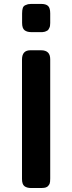

<svg xmlns="http://www.w3.org/2000/svg" viewBox="-20 -947 365 967"><path d="M90.8 -45.9V-647Q90.8 -693.8 132.8 -693.8Q132.8 -693.8 187 -693.8Q232.9 -693.8 232.9 -648.9V-47.9Q232.9 -28.8 230 -22Q228 -17.1 224.1 -12.5Q220.2 -7.8 217 -5.9Q213.9 -3.9 209 -2.4Q204.1 -1 201.7 -1Q199.2 -1 194.1 -0.5Q189 0 188 0H137.2Q115.2 0 103 -9.5Q90.8 -19 90.8 -45.9ZM91.3 -832V-878.9Q91.3 -896 94.7 -906.5Q98.1 -917 108.2 -921.1Q118.2 -925.3 121.1 -925.8Q124 -926.3 136.2 -927.2H188Q210.9 -927.2 221.9 -917.2Q232.9 -907.2 232.9 -879.9V-831.1Q232.9 -823.2 231.9 -817.1Q231 -811 228.5 -806.6Q226.1 -802.2 224.1 -798.6Q222.2 -794.9 218.3 -793Q214.4 -791 211.7 -789.6Q209 -788.1 205.1 -787.1Q201.2 -786.1 199.2 -786.1Q197.3 -786.1 193.4 -785.2H189H137.2Q116.2 -785.2 103.8 -794.7Q91.3 -804.2 91.3 -832Z"/></svg>

Font: CMU Sans Serif
Style: Bold
Weight: 700
Version: Version 0.7.0